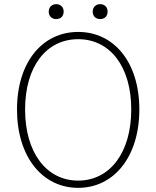

<svg xmlns="http://www.w3.org/2000/svg" viewBox="-20 -893 754 926"><path d="M357 13C529 13 652 -136 652 -365C652 -594 529 -739 357 -739C185 -739 62 -594 62 -365C62 -136 185 13 357 13ZM357 -22C204 -22 101 -157 101 -365C101 -573 204 -704 357 -704C510 -704 613 -573 613 -365C613 -157 510 -22 357 -22ZM251 -801C272 -801 287 -814 287 -837C287 -859 272 -873 251 -873C231 -873 215 -859 215 -837C215 -814 231 -801 251 -801ZM463 -801C484 -801 499 -814 499 -837C499 -859 484 -873 463 -873C443 -873 427 -859 427 -837C427 -814 443 -801 463 -801Z"/></svg>

Font: Noto Sans T Chinese Thin
Style: Regular
Weight: 100
Designer: Ryoko NISHIZUKA (kana & ideographs); Paul D. Hunt (Latin, Greek & Cyrillic); Wenlong ZHANG (bopomofo); Sandoll Communica
Foundry: Adobe Systems Incorporated
Version: Version 1.000;PS 1;hotconv 1.0.78;makeotf.lib2.5.61930